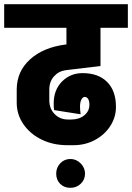

<svg xmlns="http://www.w3.org/2000/svg" viewBox="-55 -680 632 919"><path d="M259 -344Q225 -339 203 -314Q181 -289 181 -252V-200Q181 -160 206.5 -134Q232 -108 270 -108H286Q324 -108 348.5 -128Q373 -148 373 -179Q373 -196 367 -206Q361 -216 351 -216Q341 -216 334.5 -203.5Q328 -191 328 -169Q328 -154 331 -133L204 -153Q202 -164 202 -184Q202 -250 242 -290Q282 -330 340 -330Q416 -330 458 -287.5Q500 -245 500 -169V-168Q500 -119 473 -77Q446 -35 399.5 -10Q353 15 296 15H268Q199 15 144 -12Q89 -39 57 -85.5Q25 -132 25 -189V-253Q26 -339 89 -396Q152 -453 259 -467H263V-547H-35V-660H557V-547H426V-364ZM214 151Q214 122 233.5 101.5Q253 81 282 81Q310 81 331 102Q352 123 352 151Q352 180 331.5 199.5Q311 219 282 219Q252 219 233 200Q214 181 214 151Z"/></svg>

Font: Akshar
Style: Bold
Weight: 700
Designer: Tall Chai
Foundry: Tall Chai
Version: Version 1.000